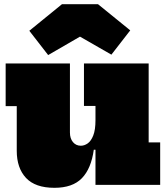

<svg xmlns="http://www.w3.org/2000/svg" viewBox="-20 -883 798 917"><path d="M436 -377H381V-580H690V-203H745V0H436ZM314 -580V-250Q314 -221.5 328.5 -204.2Q343 -187 366 -187Q383 -187 399 -198.2Q415 -209.5 425.5 -236.2Q436 -263 436 -309L470 -168H428Q415.5 -77.5 371 -31.8Q326.5 14 240 14Q148.5 14 104.2 -33.2Q60 -80.5 60 -163V-376H7V-580ZM448 -863 602 -738 512 -622 362 -708 210 -620 120 -736 276 -863Z"/></svg>

Font: Hepta Slab Black
Style: Regular
Weight: 900
Designer: Michael LaGattuta
Foundry: Michael LaGattuta
Version: Version 1.102